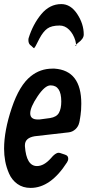

<svg xmlns="http://www.w3.org/2000/svg" viewBox="-31 -913 430 940"><path d="M379 -744Q379 -723 351 -703L342 -695Q344 -689 339 -689L337 -690L342 -695Q342 -698 341 -699L338 -714Q328 -747 307.5 -767.5Q287 -788 261 -788Q221 -788 200.5 -773Q180 -758 162 -724Q159 -719 143 -687L136 -677Q134 -677 127 -684L123 -688Q122 -689 114 -695L116 -694Q108 -701 108 -718Q108 -723 109 -727V-726Q130 -794 171 -843.5Q212 -893 269 -893Q315 -893 347 -844.5Q379 -796 379 -744ZM297 -118Q217 7 119 7Q81 7 54 -12.5Q27 -32 13.5 -63Q0 -94 -5.5 -124Q-11 -154 -11 -185Q-11 -273 26.5 -384.5Q64 -496 120 -540Q166 -577 226 -577H236Q367 -568 367 -406V-405Q367 -372 363 -347L361 -334V-333L360 -330Q360 -327 359.5 -324Q359 -321 358 -317.5Q357 -314 357 -312V-313Q353 -294 338.5 -280.5Q324 -267 305 -265L139 -246Q91 -238 91 -202V-197Q98 -100 150 -100Q184 -100 218 -138Q240 -165 256 -165Q260 -165 264 -164H263L290 -155H289Q303 -151 303 -136Q303 -127 297 -118ZM269 -416Q269 -495 217 -495H216Q189 -495 153 -441.5Q117 -388 117 -358Q117 -328 154 -328H162L214 -335Q246 -340 257.5 -360.5Q269 -381 269 -416ZM365 -354 364 -352V-353Z"/></svg>

Font: Bangerz Fix
Style: Regular
Weight: 400
Designer: vernon adams
Foundry: Vernon Adams
Version: Version 2.10;December 28, 2023;FontCreator 13.0.0.2683 64-bi